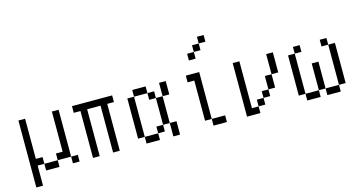

<svg xmlns="http://www.w3.org/2000/svg" viewBox="-95 -1209 3190 1731"><g transform="rotate(-15 1500.0 -343.0)"><path d="M500 0V-62.5H437.5V0ZM62.5 -500Q62.5 -500 62.5 125H125V-62.5H187.5V0H312.5V-62.5H187.5V-125H125Q125 -125 125 -500ZM312.5 -62.5H437.5V-500H375Q375 -500 375 -125H312.5Z M937.5 -437.5V-500H562.5V-437.5H625V0H687.5V-437.5H812.5V0H875V-437.5Z M1125 -62.5V0H1250V-62.5ZM1125 -62.5Q1125 -62.5 1125 -437.5H1062.5Q1062.5 -437.5 1062.5 -62.5ZM1250 -62.5H1312.5V-125H1250ZM1375 -125Q1375 -125 1375 0H1437.5Q1437.5 0 1437.5 -125ZM1312.5 -125H1375Q1375 -125 1375 -375H1312.5Q1312.5 -375 1312.5 -125ZM1312.5 -375V-437.5H1250V-375ZM1375 -375H1437.5Q1437.5 -375 1437.5 -500H1375Q1375 -500 1375 -375ZM1125 -437.5H1250V-500H1125Z M1875 0V-62.5H1750V0ZM1875 -750V-812.5H1812.5V-750H1750V-687.5H1687.5V-625H1750V-687.5H1812.5V-750ZM1750 -62.5V-500H1625V-437.5H1687.5Q1687.5 -437.5 1687.5 -62.5Z M2062.5 -500Q2062.5 -500 2062.5 0H2187.5V-62.5H2125V-500ZM2187.5 -62.5H2250V-125H2187.5ZM2250 -125H2312.5V-187.5H2250ZM2312.5 -187.5H2375Q2375 -187.5 2375 -312.5H2312.5Q2312.5 -312.5 2312.5 -187.5ZM2375 -312.5H2437.5V-500H2375Z M2687.5 -437.5V-500H2625V-437.5H2562.5Q2562.5 -437.5 2562.5 -62.5H2625V0H2750V-62.5H2625Q2625 -62.5 2625 -437.5ZM2750 -62.5H2812.5V0H2937.5V-62.5H2812.5Q2812.5 -62.5 2812.5 -312.5H2750Q2750 -312.5 2750 -62.5ZM2937.5 -62.5H3000Q3000 -62.5 3000 -437.5H2937.5Q2937.5 -437.5 2937.5 -62.5ZM2937.5 -437.5V-500H2875V-437.5Z"/></g></svg>

Font: Unifont
Style: Regular
Weight: 500
Version: Version 15.1.04